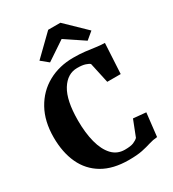

<svg xmlns="http://www.w3.org/2000/svg" viewBox="-233 -1118 1134 1256"><g transform="rotate(-30 334.0 -490.0)"><path d="M365 11Q247 11 168.2 -35.2Q89.5 -81.5 50.5 -165.5Q11.5 -249.5 11.5 -363Q11.5 -484 59.8 -571Q108 -658 192 -704.5Q276 -751 382.5 -751Q432 -751 470 -746.5Q508 -742 541.8 -737Q575.5 -732 611 -731L598.5 -503H497L463.5 -656.5Q455 -665 432.2 -672.5Q409.5 -680 371.5 -680Q297 -680 250.8 -605.5Q204.5 -531 204.5 -379Q204.5 -286 223.2 -214Q242 -142 280 -101.2Q318 -60.5 375.5 -60.5Q420 -60.5 441.8 -69.8Q463.5 -79 476 -91.5L523 -211.5L618.5 -202.5L598.5 -27Q565 -24.5 535.5 -15Q506 -5.5 467 2.8Q428 11 365 11ZM332.5 -991H424.5L575 -845.5L520.5 -800L378.5 -895L236.5 -800L182 -844.5Z"/></g></svg>

Font: Merriweather Black
Style: Regular
Weight: 900
Designer: Eben Sorkin
Foundry: Eben Sorkin
Version: Version 2.200;gftools[0.9.31]